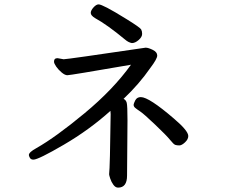

<svg xmlns="http://www.w3.org/2000/svg" viewBox="-20 -783 1040 878"><path d="M591 -304Q591 -309 598.5 -324Q606 -339 624 -339Q661 -339 775 -241Q841 -185 841 -161Q841 -146 826 -132Q811 -118 800 -118Q789 -118 781.5 -120.5Q774 -123 758 -143Q742 -163 690 -212.5Q638 -262 621.5 -273Q605 -284 598 -290Q591 -296 591 -304ZM520 75Q508 75 498.5 62Q489 49 484 33.5Q479 18 479 14Q483 -18 486 -261L485 -276Q388 -189 271.5 -121Q155 -53 133 -53Q121 -53 116.5 -61.5Q112 -70 112 -74Q112 -87 147 -106Q235 -156 366.5 -265Q498 -374 579 -487Q301 -439 288 -439Q277 -439 262 -451.5Q247 -464 237 -478.5Q227 -493 227 -501Q227 -517 243 -517L271 -512Q287 -512 646 -565Q658 -565 678.5 -555Q699 -545 699 -529Q699 -514 668 -473Q616 -398 545 -331Q556 -326 559.5 -313Q563 -300 563 -232L561 20Q561 75 520 75ZM583 -586Q567 -589 552 -602Q470 -670 415 -700Q395 -712 395 -724Q395 -735 407.5 -749Q420 -763 431 -763Q440 -763 470 -747.5Q500 -732 560.5 -694.5Q621 -657 625.5 -648.5Q630 -640 630 -628Q630 -614 614 -600Q598 -586 583 -586Z"/></svg>

Font: LXGW WenKai Lite
Style: Bold
Weight: 700
Designer: LXGW / Fontworks Inc.
Foundry: LXGW / Fontworks Inc.
Version: Version 1.330;April 28, 2024